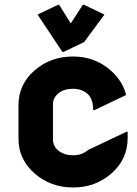

<svg xmlns="http://www.w3.org/2000/svg" viewBox="-20 -787 582 816"><path d="M226.6 -766.6H231.4L280.8 -687.5L332 -766.6H336.9L423.8 -725.1L337.9 -608.4L250 -566.4H245.1L139.6 -725.1ZM127 -49.8Q58.6 -109.9 58.6 -196.8V-340.3Q58.6 -428.7 127 -487.8Q195.3 -546.9 290.3 -546.9Q385.3 -546.9 453.6 -484.9Q501.5 -441.4 516.1 -383.3L380.9 -318.8H376Q376 -367.7 351.3 -388.7Q326.7 -409.7 290 -409.7Q252.4 -409.7 229 -391.1Q205.1 -372.1 205.1 -342.8V-194.3Q205.1 -164.6 230 -145.5Q254.9 -127 290.5 -127Q327.6 -127 355 -149.9L517.6 -227.1H522.5V-200.2Q522.5 -110.4 454.1 -50.3Q385.7 9.8 290.5 9.8Q195.3 9.8 127 -49.8Z"/></svg>

Font: Nova Round
Style: Bold
Weight: 700
Designer: Wojciech Kalinowski "wmk69" (wmk69@o2.pl)
Foundry: Wojciech Kalinowski "wmk69" (wmk69@o2.pl)
Version: Version 3.1.0; 2021-05-23